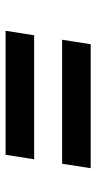

<svg xmlns="http://www.w3.org/2000/svg" viewBox="151 -689 344 686"><g transform="rotate(90 323.0 -346.0)"><path d="M581 -498 565 -396H122L138 -498ZM549 -296 533 -194H90L106 -296Z"/></g></svg>

Font: Bitter
Style: Bold Italic
Weight: 700
Italic angle: -9°
Designer: Sol Matas, and Bitter project Authors
Foundry: Sol Matas
Version: Version 2.001